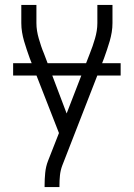

<svg xmlns="http://www.w3.org/2000/svg" viewBox="-20 -540 540 775"><path d="M160 215V208Q160 183 162.5 157.5Q165 132 174 109L218 -3L100 -305Q94 -322 88 -339.5Q82 -357 77 -374.5Q72 -392 69 -410Q66 -428 66 -447V-520H127V-447Q127 -431 129.5 -415.5Q132 -400 136.5 -384.5Q141 -369 146 -354Q151 -339 157 -325L249 -82L343 -325Q349 -340 354 -354.5Q359 -369 363.5 -384.5Q368 -400 370.5 -415.5Q373 -431 373 -447V-520H434V-447Q434 -428 431 -410Q428 -392 423 -374.5Q418 -357 412 -339.5Q406 -322 400 -305L231 129Q224 148 222 168Q220 188 220 208V215ZM33 -235V-285H467V-235Z"/></svg>

Font: Iosevka Term Curly Light
Style: Regular
Weight: 300
Designer: Belleve Invis
Foundry: Belleve Invis
Version: Version 32.3.0